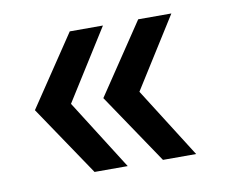

<svg xmlns="http://www.w3.org/2000/svg" viewBox="-49 -486 538 456"><g transform="rotate(-10 219.5 -257.5)"><path d="M145 -427H225L118 -257L225 -88H145L31 -257ZM310 -427H390L283 -257L390 -88H310L196 -257Z"/></g></svg>

Font: Gontserrat
Style: Regular
Weight: 400
Designer: Julieta Ulanovsky
Foundry: Julieta Ulanovsky
Version: Version 6.001